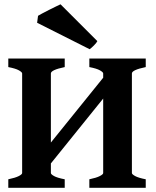

<svg xmlns="http://www.w3.org/2000/svg" viewBox="-20 -894 743 914"><path d="M405.3 0V-40.5Q438.5 -47.4 454.8 -55.7Q471.2 -64 471.2 -70.3V-544.4Q471.2 -550.3 455.8 -559.1Q440.4 -567.9 405.3 -574.7V-615.2H673.8V-574.7Q607.9 -561 607.9 -544.4V-70.3Q607.9 -64.5 623.3 -55.9Q638.7 -47.4 673.8 -40.5V0ZM19.5 0V-40.5Q52.7 -47.4 69.1 -55.7Q85.4 -64 85.4 -70.3V-544.4Q85.4 -550.3 70.1 -559.1Q54.7 -567.9 19.5 -574.7V-615.2H288.1V-574.7Q222.2 -561 222.2 -544.4V-70.3Q222.2 -64.5 237.3 -55.9Q252.4 -47.4 288.1 -40.5V0ZM152.3 -29.3V-128.9L501.5 -561.5V-462.4ZM443.4 -698.2Q439.9 -690.4 427.2 -677.7Q414.6 -665 406.7 -659.7L156.7 -785.6L161.1 -818.8Q165.5 -821.8 180.2 -829.6Q194.8 -837.4 213.1 -846.7Q231.4 -856 247.1 -863.5Q262.7 -871.1 268.1 -873.5Z"/></svg>

Font: Gentium Book Plus
Style: Bold
Weight: 700
Designer: Victor Gaultney, Annie Olsen, Iska Routamaa, Becca Hirsbrunner
Foundry: SIL International
Version: Version 6.101